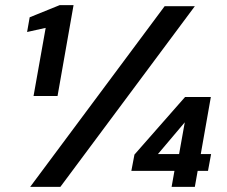

<svg xmlns="http://www.w3.org/2000/svg" viewBox="-20 -724 880 744"><path d="M110 -352 157 -616 85 -600 95 -657 211 -704H265L203 -352ZM97 0 618 -700H735L214 0ZM645 0 656 -62H489L501 -125L697 -348H797L758 -127H798L786 -62H746L735 0ZM592 -127H674L696 -250Z"/></svg>

Font: DM Sans 11pt SemiBold
Style: Italic
Weight: 600
Italic angle: -10°
Version: Version 4.004;gftools[0.9.30]